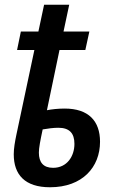

<svg xmlns="http://www.w3.org/2000/svg" viewBox="-20 -780 493 810"><path d="M191 10C328 10 402 -75 402 -182C402 -270 353 -322 253 -322C225 -322 198 -319 178 -315L231 -569H340L357 -647H248L272 -760H166L142 -647H68L52 -569H125L49 -211C43 -182 38 -154 38 -129C38 -43 85 10 191 10ZM204 -72C163 -72 144 -95 144 -136C144 -156 150 -187 160 -234C182 -238 207 -241 226 -241C273 -241 294 -218 294 -173C294 -121 263 -72 204 -72Z"/></svg>

Font: Noto Sans Display SemiCondensed Medium
Style: Italic
Weight: 500
Width: 4
Italic angle: -12°
Designer: Monotype Design Team
Foundry: Monotype Imaging Inc.
Version: Version 1.900